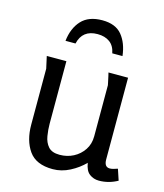

<svg xmlns="http://www.w3.org/2000/svg" viewBox="-111 -811 775 908"><g transform="rotate(15 276.5 -357.5)"><path d="M163 -497V-191Q163 -162 168 -131.5Q173 -101 190.5 -81Q208 -61 246 -61Q283 -61 313.5 -77Q344 -93 363 -121.5Q382 -150 382 -188V-438Q382 -439 379 -452.5Q376 -466 373 -480.5Q370 -495 369 -497H465V-97Q465 -60 492 -60Q506 -60 530 -69L548 -15Q505 9 457 9Q431 9 411 -6Q391 -21 385 -59Q356 -29 315.5 -8Q275 13 232 13Q150 13 115 -37Q80 -87 80 -164V-438L67 -497ZM134 -589Q141 -652 176 -690Q211 -728 278 -728Q343 -728 374.5 -689.5Q406 -651 413 -589H363Q356 -625 332.5 -642Q309 -659 273 -659Q199 -659 183 -589Z"/></g></svg>

Font: Rosario Light
Style: Regular
Weight: 300
Designer: Hector Gatti
Foundry: Omnibus Type
Version: Version 1.101; ttfautohint (v1.8.1.43-b0c9)